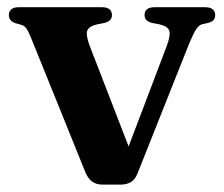

<svg xmlns="http://www.w3.org/2000/svg" viewBox="-20 -494 603 518"><path d="M306.5 4H255.5Q224 4 210.5 -29L63.5 -392.5Q55.5 -412 50.2 -418.5Q45 -425 37.5 -427L21.5 -431.5Q4 -437.5 4 -453Q4 -474.5 31 -474.5H255Q282 -474.5 282 -453Q282 -437 261 -432L243 -428.5Q220 -423.5 215.5 -411.5Q211 -399.5 222.5 -369L327 -99L429.5 -369Q441 -399.5 436.5 -411.5Q432 -423.5 409.5 -428.5L391 -432Q370 -437 370 -453Q370 -474.5 397 -474.5H533Q560.5 -474.5 560.5 -453Q560.5 -445.5 556.2 -440.2Q552 -435 540.5 -432L525 -428.5Q516 -426 508.5 -414Q501 -402 489 -373L351 -26Q344 -8.5 332.2 -2.2Q320.5 4 306.5 4Z"/></svg>

Font: Fraunces 9pt SemiBold
Style: Regular
Weight: 600
Version: Version 1.000;[b76b70a41]